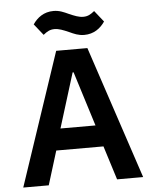

<svg xmlns="http://www.w3.org/2000/svg" viewBox="-60 -956 792 1005"><g transform="rotate(-5 336.0 -453.5)"><path d="M409 -768C460 -768 495 -795 518 -829L471 -888C450 -871 435 -863 412 -863C389 -863 367 -872 337 -885C313 -896 290 -907 259 -907C208 -907 173 -880 150 -846L197 -787C218 -804 233 -812 256 -812C279 -812 301 -803 331 -790C355 -779 378 -768 409 -768ZM651 0 419 -698H255L21 0H155L210 -178H458L514 0ZM426 -291H242L331 -578H336Z"/></g></svg>

Font: IBM Plex Thai SemiBold
Style: Regular
Weight: 600
Designer: Mike Abbink, Paul van der Laan, Pieter van Rosmalen, Ben Mitchell, Mark Frömberg
Foundry: Bold Monday
Version: Version 1.0